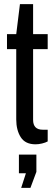

<svg xmlns="http://www.w3.org/2000/svg" viewBox="-20 -692 268 934"><path d="M212 -526V-453H141V-109Q141 -61 188 -61H212V-4Q201 2 184.5 6Q168 10 153 10Q103 10 81 -24.5Q59 -59 59 -111V-453H14V-526H59L77 -672H141V-526ZM128 222H83L106 151H72V60H157V144Z"/></svg>

Font: Archivo Narrow
Style: Regular
Weight: 400
Designer: Hector Gatti
Foundry: Omnibus-Type
Version: Version 1.003